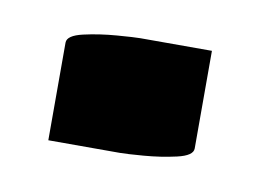

<svg xmlns="http://www.w3.org/2000/svg" viewBox="-33 -169 285 211"><g transform="rotate(10 110.0 -64.0)"><path d="M190 -128V-19Q190 -11 172.5 -7Q155 -3 136 -1.5Q117 0 110 0H30V-109Q30 -117 47.5 -121Q65 -125 84.5 -126.5Q104 -128 110 -128Z"/></g></svg>

Font: Gajraj One
Style: Regular
Weight: 400
Designer: Saurabh Sharma
Foundry: Saurabh Sharma
Version: Version 1.000